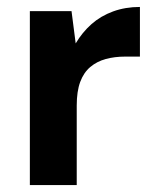

<svg xmlns="http://www.w3.org/2000/svg" viewBox="-20 -533 446 553"><path d="M66 0V-501H186L198 -408Q217 -440 243.5 -463.5Q270 -487 305.5 -500Q341 -513 383 -513V-370H341Q310 -370 284.5 -363Q259 -356 240 -340Q221 -324 211 -297Q201 -270 201 -229V0Z"/></svg>

Font: DM Sans 18pt
Style: Bold
Weight: 700
Designer: Colophon Foundry, Jonny Pinhorn
Foundry: Colophon Foundry
Version: Version 4.004;gftools[0.9.30]